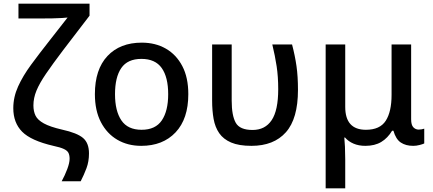

<svg xmlns="http://www.w3.org/2000/svg" viewBox="-20 -780 2343 1040"><path d="M314 202Q332 169 344.5 135.5Q357 102 357 80Q357 61 351 48.5Q345 36 326 27Q307 18 269 10Q148 -18 100 -66.5Q52 -115 52 -194Q52 -254 78 -311.5Q104 -369 148.5 -429.5Q193 -490 249 -561L346 -685Q339 -684 316 -682.5Q293 -681 263.5 -680.5Q234 -680 206 -680H80V-760H465V-695L321 -507Q265 -433 229.5 -381Q194 -329 177.5 -289Q161 -249 161 -209Q161 -177 172.5 -153.5Q184 -130 217.5 -111.5Q251 -93 316 -78Q398 -60 430 -32.5Q462 -5 462 51Q462 95 448.5 131Q435 167 417 202Z M1000 -270Q1000 -136 931 -63Q862 10 745 10Q672 10 615.5 -23Q559 -56 526.5 -118.5Q494 -181 494 -270Q494 -404 562 -476.5Q630 -549 748 -549Q822 -549 878.5 -516.5Q935 -484 967.5 -422Q1000 -360 1000 -270ZM603 -270Q603 -179 637.5 -128Q672 -77 747 -77Q822 -77 856.5 -128Q891 -179 891 -270Q891 -362 856 -411.5Q821 -461 746 -461Q671 -461 637 -411.5Q603 -362 603 -270Z M1342 10Q1274 10 1232 -8Q1190 -26 1167.5 -58.5Q1145 -91 1137 -136Q1129 -181 1129 -235V-539H1235V-235Q1235 -154 1257 -115Q1279 -76 1348 -76Q1416 -76 1451.5 -129Q1487 -182 1487 -297Q1487 -365 1478.5 -421Q1470 -477 1455 -539H1562Q1578 -478 1586 -422Q1594 -366 1594 -293Q1594 -137 1528.5 -63.5Q1463 10 1342 10Z M1744 240V-539H1850V-201Q1850 -77 1962 -77Q2038 -77 2069.5 -126Q2101 -175 2101 -266V-539H2207V-134Q2207 -103 2219 -90.5Q2231 -78 2248 -78Q2255 -78 2264 -79.5Q2273 -81 2278 -83V-3Q2270 1 2252.5 5.5Q2235 10 2218 10Q2178 10 2151 -8Q2124 -26 2111 -72H2104Q2080 -32 2045 -11Q2010 10 1959 10Q1923 10 1895 -2Q1867 -14 1849 -35H1845Q1847 -17 1848.5 15Q1850 47 1850 84V240Z"/></svg>

Font: Noto Sans Medium
Style: Regular
Weight: 500
Designer: Monotype Design Team
Foundry: Monotype Imaging Inc.
Version: Version 2.007